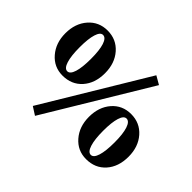

<svg xmlns="http://www.w3.org/2000/svg" viewBox="-154 -953 1251 1251"><g transform="rotate(45 471.5 -328.0)"><path d="M282.2 44.9 226.6 9.3 654.3 -701.2 711.9 -668ZM223.1 -267.1Q144.5 -267.1 93 -326.7Q41.5 -386.2 41.5 -475.6Q41.5 -566.4 92.8 -624.8Q144 -683.1 224.1 -683.1Q305.2 -683.1 356.9 -624.3Q408.7 -565.4 408.7 -474.1Q408.7 -381.3 357.7 -324.2Q306.6 -267.1 223.1 -267.1ZM225.6 -309.1Q250.5 -309.1 264.2 -352.8Q277.8 -396.5 277.8 -475.1Q277.8 -554.7 263.7 -598.1Q249.5 -641.6 223.1 -641.6Q198.7 -641.6 185.3 -598.4Q171.9 -555.2 171.9 -477.5Q171.9 -398.4 185.8 -353.8Q199.7 -309.1 225.6 -309.1ZM716.8 9.3Q638.2 9.3 586.7 -50Q535.2 -109.4 535.2 -199.2Q535.2 -290 585.9 -348.4Q636.7 -406.7 717.3 -406.7Q798.3 -406.7 850.1 -347.9Q901.9 -289.1 901.9 -197.8Q901.9 -105 851.1 -47.9Q800.3 9.3 716.8 9.3ZM719.2 -32.2Q744.1 -32.2 757.8 -75.9Q771.5 -119.6 771.5 -198.7Q771.5 -277.8 757.1 -321.3Q742.7 -364.7 716.8 -364.7Q691.9 -364.7 678.5 -321.5Q665 -278.3 665 -200.7Q665 -122.1 679.2 -77.1Q693.4 -32.2 719.2 -32.2Z"/></g></svg>

Font: Elstob
Style: Bold
Weight: 700
Designer: Peter S. Baker
Version: Version 1.015